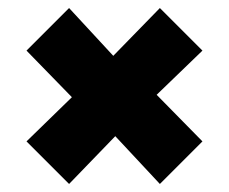

<svg xmlns="http://www.w3.org/2000/svg" viewBox="-20 -545 570 478"><path d="M484 -419 370 -309 484 -193 378 -87 267 -206 152 -87 46 -193 159 -303 46 -419 152 -525 262 -406 378 -525Z"/></svg>

Font: FiraGO Heavy
Style: Regular
Weight: 900
Designer: bBox Type
Foundry: bBox Type GmbH
Version: Version 1.001